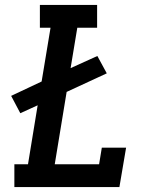

<svg xmlns="http://www.w3.org/2000/svg" viewBox="-20 -755 640 775"><path d="M38 0V-92H93L132 -330L62 -298L25 -368L148 -426L184 -643H141V-735H372V-643H292L265 -480L373 -529L411 -459L249 -384L201 -92H380L391 -159H489L462 0Z"/></svg>

Font: Iosevka Curly Slab SmBdEx
Style: Italic
Weight: 600
Width: 7
Italic angle: -9°
Monospace: yes
Designer: Belleve Invis
Foundry: Belleve Invis
Version: Version 11.1.0; ttfautohint (v1.8.3)